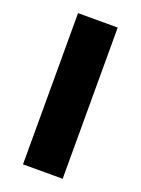

<svg xmlns="http://www.w3.org/2000/svg" viewBox="-112 -602 481 655"><g transform="rotate(20 128.5 -274.5)"><path d="M200 0H56V-549H200Z"/></g></svg>

Font: Noto Sans Sinhala ExtraCondensed ExtraBold
Style: Regular
Weight: 800
Width: 2
Designer: Jelle Bosma - Monotype Design Team
Foundry: Monotype Imaging Inc.
Version: Version 2.006; ttfautohint (v1.8.4.7-5d5b)